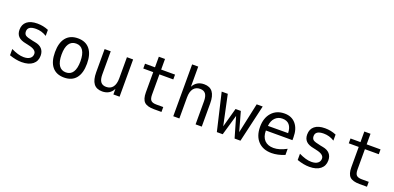

<svg xmlns="http://www.w3.org/2000/svg" viewBox="0 -1407 4500 2195"><g transform="rotate(20 2250.0 -309.5)"><path d="M391.6 -437.5V-364.3Q360.4 -383.8 328.1 -393.1Q295.9 -402.3 261.7 -402.3Q210.9 -402.3 186 -385.7Q161.1 -369.1 161.1 -335.9Q161.1 -305.7 179.7 -290.5Q198.2 -275.4 272.5 -260.7L302.7 -254.9Q358.4 -245.1 386.7 -213.4Q415 -181.6 415 -130.9Q415 -64.5 367.7 -26.4Q320.3 11.7 234.4 11.7Q200.2 11.7 163.6 4.9Q127 -2 84 -16.6V-92.8Q126 -72.3 164.1 -61Q202.1 -49.8 236.3 -49.8Q286.1 -49.8 313 -70.3Q339.8 -90.8 339.8 -126Q339.8 -178.7 240.2 -198.2L237.3 -199.2L210 -205.1Q144.5 -216.8 115.2 -247.1Q85.9 -277.3 85.9 -328.1Q85.9 -393.6 129.9 -429.2Q173.8 -464.8 255.9 -464.8Q292 -464.8 325.7 -458Q359.4 -451.2 391.6 -437.5Z M750 -401.4Q693.4 -401.4 664.1 -356.9Q634.8 -312.5 634.8 -226.6Q634.8 -140.6 664.1 -95.7Q693.4 -50.8 750 -50.8Q806.6 -50.8 835.4 -95.7Q864.3 -140.6 864.3 -226.6Q864.3 -312.5 835.4 -356.9Q806.6 -401.4 750 -401.4ZM750 -464.8Q843.8 -464.8 894 -403.3Q944.3 -341.8 944.3 -226.6Q944.3 -110.4 894.5 -49.3Q844.7 11.7 750 11.7Q655.3 11.7 605 -49.3Q554.7 -110.4 554.7 -226.6Q554.7 -341.8 605 -403.3Q655.3 -464.8 750 -464.8Z M1076.2 -171.9V-453.1H1150.4V-171.9Q1150.4 -110.4 1172.4 -81.5Q1194.3 -52.7 1239.3 -52.7Q1292 -52.7 1319.8 -89.8Q1347.7 -127 1347.7 -196.3V-453.1H1422.9V0H1347.7V-68.4Q1328.1 -28.3 1293.9 -8.3Q1259.8 11.7 1213.9 11.7Q1143.6 11.7 1109.9 -33.7Q1076.2 -79.1 1076.2 -171.9Z M1763.7 -583V-454.1H1932.6V-395.5H1763.7V-149.4Q1763.7 -98.6 1782.7 -79.1Q1801.8 -59.6 1848.6 -59.6H1932.6V0H1840.8Q1757.8 0 1723.1 -33.7Q1688.5 -67.4 1688.5 -149.4V-395.5H1567.4V-454.1H1688.5V-583Z M2422.9 -281.2V0H2347.7V-281.2Q2347.7 -341.8 2326.2 -370.6Q2304.7 -399.4 2258.8 -399.4Q2207 -399.4 2178.7 -362.8Q2150.4 -326.2 2150.4 -255.9V0H2076.2V-630.9H2150.4V-385.7Q2170.9 -424.8 2204.6 -444.8Q2238.3 -464.8 2285.2 -464.8Q2354.5 -464.8 2388.7 -419.4Q2422.9 -374 2422.9 -281.2Z M2500 -454.1H2574.2L2652.3 -86.9L2716.8 -321.3H2781.2L2846.7 -86.9L2925.8 -454.1H2999L2893.6 0H2822.3L2750 -249L2677.7 0H2606.4Z M3450.2 -245.1V-209H3127V-207Q3127 -131.8 3166 -91.3Q3205.1 -50.8 3275.4 -50.8Q3311.5 -50.8 3350.1 -62.5Q3388.7 -74.2 3432.6 -97.7V-22.5Q3390.6 -5.9 3351.1 2.9Q3311.5 11.7 3274.4 11.7Q3168.9 11.7 3109.4 -51.8Q3049.8 -115.2 3049.8 -226.6Q3049.8 -335 3107.9 -399.9Q3166 -464.8 3263.7 -464.8Q3350.6 -464.8 3400.4 -405.8Q3450.2 -346.7 3450.2 -245.1ZM3376 -267.6Q3374 -333 3344.7 -367.2Q3315.4 -401.4 3259.8 -401.4Q3207 -401.4 3171.9 -365.7Q3136.7 -330.1 3130.9 -266.6Z M3891.6 -437.5V-364.3Q3860.4 -383.8 3828.1 -393.1Q3795.9 -402.3 3761.7 -402.3Q3710.9 -402.3 3686 -385.7Q3661.1 -369.1 3661.1 -335.9Q3661.1 -305.7 3679.7 -290.5Q3698.2 -275.4 3772.5 -260.7L3802.7 -254.9Q3858.4 -245.1 3886.7 -213.4Q3915 -181.6 3915 -130.9Q3915 -64.5 3867.7 -26.4Q3820.3 11.7 3734.4 11.7Q3700.2 11.7 3663.6 4.9Q3627 -2 3584 -16.6V-92.8Q3626 -72.3 3664.1 -61Q3702.1 -49.8 3736.3 -49.8Q3786.1 -49.8 3813 -70.3Q3839.8 -90.8 3839.8 -126Q3839.8 -178.7 3740.2 -198.2L3737.3 -199.2L3710 -205.1Q3644.5 -216.8 3615.2 -247.1Q3585.9 -277.3 3585.9 -328.1Q3585.9 -393.6 3629.9 -429.2Q3673.8 -464.8 3755.9 -464.8Q3792 -464.8 3825.7 -458Q3859.4 -451.2 3891.6 -437.5Z M4263.7 -583V-454.1H4432.6V-395.5H4263.7V-149.4Q4263.7 -98.6 4282.7 -79.1Q4301.8 -59.6 4348.6 -59.6H4432.6V0H4340.8Q4257.8 0 4223.1 -33.7Q4188.5 -67.4 4188.5 -149.4V-395.5H4067.4V-454.1H4188.5V-583Z"/></g></svg>

Font: BabelStone Irk Bitig
Style: Regular
Weight: 400
Designer: Andrew West
Foundry: BabelStone
Version: Version 1.03 June 7, 2023